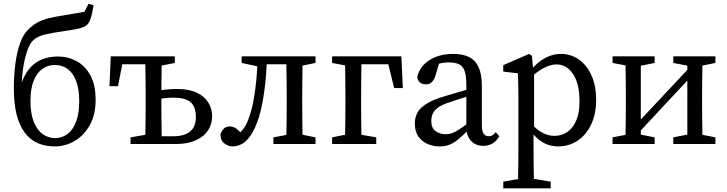

<svg xmlns="http://www.w3.org/2000/svg" viewBox="-20 -780 3939 1040"><path d="M277 13Q225 13 184 -5Q143 -23 114 -61.5Q85 -100 70 -159.5Q55 -219 55 -301Q55 -370 63 -432.5Q71 -495 88 -544Q105 -593 132 -619Q157 -644 182.5 -658Q208 -672 241 -680.5Q274 -689 320 -696Q340 -699 359.5 -702.5Q379 -706 398.5 -709.5Q418 -713 437 -716L460 -760L487 -751Q483 -727 478.5 -707Q474 -687 468 -671.5Q462 -656 452 -646Q443 -637 426.5 -631Q410 -625 386.5 -621Q363 -617 330 -612Q267 -603 225 -593.5Q183 -584 158 -560Q141 -543 128 -506.5Q115 -470 107 -421Q99 -372 97 -317L93 -318Q108 -368 135 -403Q162 -438 202 -456Q242 -474 294 -474Q348 -474 394.5 -449Q441 -424 469.5 -372Q498 -320 498 -239Q498 -159 466.5 -102.5Q435 -46 384.5 -16.5Q334 13 277 13ZM278 -32Q316 -32 345.5 -54Q375 -76 392 -120.5Q409 -165 409 -232Q409 -299 392 -342.5Q375 -386 345.5 -407Q316 -428 277 -428Q240 -428 210 -407Q180 -386 162.5 -343Q145 -300 145 -234Q145 -166 162.5 -121Q180 -76 210.5 -54Q241 -32 278 -32Z M813 0V-42H920Q979 -42 1010 -68Q1041 -94 1041 -146Q1041 -201 1013 -226Q985 -251 918 -251Q893 -251 865 -247.5Q837 -244 812 -238V-284Q841 -291 875.5 -294.5Q910 -298 940 -298Q1004 -298 1046 -278Q1088 -258 1108.5 -224.5Q1129 -191 1129 -151Q1129 -120 1117 -92.5Q1105 -65 1080.5 -44.5Q1056 -24 1019 -12Q982 0 933 0ZM766 0Q767 -23 767.5 -60Q768 -97 768.5 -137.5Q769 -178 769 -210V-265Q769 -297 768.5 -337.5Q768 -378 767.5 -415.5Q767 -453 766 -475H857Q856 -453 855.5 -415.5Q855 -378 854.5 -337.5Q854 -297 854 -265V-210Q854 -178 854.5 -137.5Q855 -97 855.5 -60Q856 -23 857 0ZM573 -313 580 -475H812V-432H606L651 -475L619 -313ZM687 0V-36L803 -56H812V0ZM812 -419V-475H927V-439L826 -419Z M1241 13Q1217 13 1195.5 -3Q1174 -19 1174 -53Q1182 -74 1193.5 -84.5Q1205 -95 1226 -95Q1246 -95 1263 -81Q1280 -67 1298 -46V-32H1263V-46Q1292 -70 1308 -96.5Q1324 -123 1337 -169Q1348 -203 1356 -251.5Q1364 -300 1369.5 -357.5Q1375 -415 1375 -475H1426Q1425 -427 1421.5 -381Q1418 -335 1412.5 -293Q1407 -251 1399.5 -213.5Q1392 -176 1382 -144Q1362 -82 1338.5 -47.5Q1315 -13 1290 0Q1265 13 1241 13ZM1289 -439V-475H1395V-419H1382ZM1395 -432V-475H1575V-432ZM1461 0V-36L1567 -56H1590L1689 -36V0ZM1530 0Q1531 -23 1531.5 -60Q1532 -97 1532.5 -137.5Q1533 -178 1533 -210V-265Q1533 -297 1532.5 -337.5Q1532 -378 1531.5 -415.5Q1531 -453 1530 -475H1620Q1619 -453 1618.5 -415.5Q1618 -378 1617.5 -337.5Q1617 -297 1617 -265V-210Q1617 -178 1617.5 -137.5Q1618 -97 1618.5 -60Q1619 -23 1620 0ZM1575 -419V-475H1689V-439L1590 -419Z M1848 0Q1849 -23 1849.5 -60Q1850 -97 1850.5 -137.5Q1851 -178 1851 -210V-265Q1851 -297 1850.5 -337.5Q1850 -378 1849.5 -415.5Q1849 -453 1848 -475H1939Q1938 -453 1937.5 -415.5Q1937 -378 1936.5 -337.5Q1936 -297 1936 -265V-210Q1936 -178 1936.5 -137.5Q1937 -97 1937.5 -60Q1938 -23 1939 0ZM1893 -432V-475H2154L2162 -303H2115L2073 -475L2129 -432ZM1779 0V-36L1879 -56H1902L2018 -36V0ZM1779 -439V-475H1893V-419H1885Z M2361 13Q2306 13 2266.5 -18.5Q2227 -50 2227 -112Q2227 -141 2239.5 -167Q2252 -193 2288 -216.5Q2324 -240 2393 -260Q2419 -268 2445 -275.5Q2471 -283 2496.5 -290.5Q2522 -298 2548 -305V-269Q2514 -259 2481 -248Q2448 -237 2415 -226Q2370 -212 2349 -194.5Q2328 -177 2322 -159.5Q2316 -142 2316 -126Q2316 -87 2339 -70Q2362 -53 2396 -53Q2413 -53 2428.5 -58.5Q2444 -64 2468 -79.5Q2492 -95 2532 -125L2546 -75H2516Q2486 -45 2462.5 -25.5Q2439 -6 2415.5 3.5Q2392 13 2361 13ZM2598 10Q2556 10 2531 -17.5Q2506 -45 2506 -91V-96V-321Q2506 -370 2496.5 -396Q2487 -422 2466 -432Q2445 -442 2412 -442Q2395 -442 2373 -438.5Q2351 -435 2322 -424L2364 -456L2339 -371Q2332 -348 2319.5 -335.5Q2307 -323 2287 -323Q2266 -323 2254 -334Q2242 -345 2240 -364Q2254 -421 2306.5 -454.5Q2359 -488 2435 -488Q2488 -488 2522 -470.5Q2556 -453 2573 -415Q2590 -377 2590 -314V-101Q2590 -69 2600 -55.5Q2610 -42 2626 -42Q2639 -42 2648 -48Q2657 -54 2665 -64L2685 -42Q2667 -13 2645.5 -1.5Q2624 10 2598 10Z M2706 240V204L2818 184H2842L2963 204V240ZM2785 240Q2786 204 2786.5 169Q2787 134 2787.5 98.5Q2788 63 2788 28V-258Q2788 -286 2787.5 -306.5Q2787 -327 2786.5 -345Q2786 -363 2785 -383L2706 -392V-427L2846 -488L2861 -478L2869 -393L2873 -390V-78L2870 -72V27Q2870 61 2870.5 97Q2871 133 2871.5 168.5Q2872 204 2873 240ZM3003 13Q2976 13 2949.5 4.5Q2923 -4 2897 -25Q2871 -46 2847 -83H2827L2836 -136Q2874 -87 2910 -65.5Q2946 -44 2983 -44Q3021 -44 3051.5 -64Q3082 -84 3100.5 -125.5Q3119 -167 3119 -231Q3119 -327 3084 -379Q3049 -431 2994 -431Q2975 -431 2951.5 -423Q2928 -415 2899.5 -396Q2871 -377 2835 -342L2826 -390H2847Q2874 -424 2902 -445.5Q2930 -467 2959 -477.5Q2988 -488 3018 -488Q3072 -488 3115 -458Q3158 -428 3183.5 -372.5Q3209 -317 3209 -239Q3209 -162 3182 -105.5Q3155 -49 3108.5 -18Q3062 13 3003 13Z M3298 0V-36L3402 -56H3425L3526 -36V0ZM3627 0V-36L3729 -56H3753L3855 -36V0ZM3367 0Q3368 -23 3368.5 -60Q3369 -97 3369.5 -137.5Q3370 -178 3370 -210V-265Q3370 -297 3369.5 -337.5Q3369 -378 3368.5 -415.5Q3368 -453 3367 -475H3451V0ZM3417 -37 3374 -57H3380L3561 -250L3742 -443L3778 -417H3772L3594 -227ZM3703 0V-475H3786Q3785 -453 3784.5 -415.5Q3784 -378 3783.5 -337.5Q3783 -297 3783 -265V-210Q3783 -178 3783.5 -137.5Q3784 -97 3784.5 -60Q3785 -23 3786 0ZM3298 -439V-475H3526V-439L3427 -419H3404ZM3627 -439V-475H3855V-439L3755 -419H3731Z"/></svg>

Font: Source Serif 4 Variable
Style: Regular
Weight: 400
Designer: Frank Grießhammer
Foundry: Adobe
Version: Version 4.005;hotconv 1.1.0;makeotfexe 2.6.0